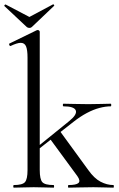

<svg xmlns="http://www.w3.org/2000/svg" viewBox="-38 -863 549 883"><path d="M25.8 0Q23 0 23 -6Q23 -12 25.8 -12Q64.8 -12 76.7 -25.3Q88.6 -38.6 88.6 -81V-597.8Q88.6 -633.4 81.8 -649.7Q75 -666 57.2 -666Q41.6 -666 11.2 -651.8Q7.4 -650 4.8 -656Q2.2 -662 5.8 -663L131 -724Q134 -725 136 -725Q138.6 -725 141.7 -722.5Q144.8 -720 144.8 -716.8V-81Q144.8 -38.6 156.7 -25.3Q168.6 -12 208.4 -12Q210.8 -12 210.8 -6Q210.8 0 208.4 0Q190 0 166.9 -1Q143.8 -2 117.2 -2Q91.4 -2 67.4 -1Q43.4 0 25.8 0ZM277 0Q274.8 0 274.8 -6Q274.8 -12 277 -12Q312.8 -12 323 -21.6Q333.2 -31.2 317.8 -53L191.2 -225.6L237.6 -260L368 -81Q395.4 -42.4 424.7 -27.2Q454 -12 483.4 -12Q485.6 -12 485.6 -6Q485.6 0 483.4 0Q465 0 441.8 -1Q418.6 -2 392 -2Q354.4 -2 327.3 -1Q300.2 0 277 0ZM127.2 -167.4 122.8 -178.6 279.4 -305.4Q317.8 -336.2 310.5 -355.1Q303.2 -374 253.8 -374Q251 -374 251 -380Q251 -386 253.8 -386Q278.2 -386 302.7 -385Q327.2 -384 368.2 -384Q406 -384 428.5 -385Q451 -386 471.4 -386Q473.6 -386 473.6 -380Q473.6 -374 471.4 -374Q448 -374 419.9 -366.7Q391.8 -359.4 361.4 -343.3Q331 -327.2 299 -302ZM85.2 -738.6 -17.8 -835.2Q-19.6 -837.4 -16.2 -840.4Q-12.8 -843.4 -11.8 -842.2L97.2 -785L205.2 -842.6Q207.2 -844.4 210.1 -841Q213 -837.6 210.2 -835.6L108.2 -738.6Q104.2 -734.6 97.2 -734.6Q90.2 -734.6 85.2 -738.6Z"/></svg>

Font: Cormorant Infant Light
Style: Regular
Weight: 300
Designer: Christian Thalmann (Catharsis Fonts)
Foundry: Catharsis Fonts
Version: Version 4.001